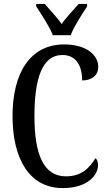

<svg xmlns="http://www.w3.org/2000/svg" viewBox="-20 -951 553 981"><path d="M250 -771H341C358 -816 400 -880 425 -918V-931H382C355 -899 319 -864 295 -828C271 -864 235 -899 209 -931H165V-918C190 -880 233 -816 250 -771ZM300 10C432 10 481 -60 481 -107C481 -122 476 -137 468 -143C438 -95 399 -50 317 -50C203 -50 156 -161 156 -358C156 -551 196 -670 299 -670C375 -670 400 -605 400 -540C451 -540 482 -568 482 -609C482 -671 420 -724 308 -724C134 -724 44 -578 44 -358C44 -137 132 10 300 10Z"/></svg>

Font: Noto Serif Bengali ExtraCondensed Medium
Style: Regular
Weight: 500
Width: 2
Designer: Juan Bruce, Universal Thirst, Indian Type Foundry and the Monotype Design Team.
Foundry: Monotype Imaging Inc.
Version: Version 2.003